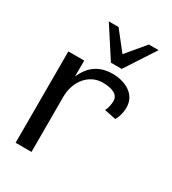

<svg xmlns="http://www.w3.org/2000/svg" viewBox="-175 -812 815 908"><g transform="rotate(30 232.0 -358.5)"><path d="M54.3 0V-498.8H141L140.3 -295.6L120.1 -337.8Q129.4 -393.8 150.9 -432.6Q172.4 -471.5 207.1 -491.8Q241.8 -512.2 289.8 -512.2Q315.2 -512.2 339.3 -505.9Q363.4 -499.6 382.8 -486.6Q402.3 -473.6 413.8 -453.4Q425.3 -433.2 425.3 -405.4Q425.3 -393.6 422.9 -379.7Q420.5 -365.8 416.1 -353.4Q411.8 -341.1 406 -332.9L343 -345.8Q349.8 -356.5 352.7 -370.9Q355.7 -385.3 356 -392.6Q358.5 -411.1 351.5 -422.8Q344.6 -434.5 331.7 -441Q318.7 -447.5 302.8 -450Q286.8 -452.6 270.8 -452.6Q242 -452.6 218.3 -441Q194.6 -429.4 177.3 -408.8Q160.1 -388.2 150.6 -360.5Q141 -332.9 141 -300.4V0ZM149 -717.4 255.3 -553.3H314.1L421 -717.4H367.8L282.5 -615.5L202.3 -717.4Z"/></g></svg>

Font: Russolo 10pt ExtraLight
Style: Regular
Weight: 200
Designer: Micah Stupak-Hahn
Version: Version 1.000